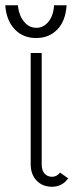

<svg xmlns="http://www.w3.org/2000/svg" viewBox="-37 -702 296 732"><path d="M162 -28Q179 -28 192 -44L223 -22Q200 10 161 10Q125 10 102.5 -13.5Q80 -37 80 -77V-500H122V-76Q122 -52 133 -40Q144 -28 162 -28ZM-17 -682H31Q35 -644 54 -620Q73 -596 102 -596Q129 -596 148 -619.5Q167 -643 169 -682H217Q213 -622 181.5 -589.5Q150 -557 101 -557Q50 -557 18.5 -591Q-13 -625 -17 -682Z"/></svg>

Font: Bellota Light
Style: Regular
Weight: 300
Designer: Kemie Guaida
Foundry: Kemie Guaida
Version: Version 4.001